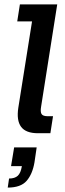

<svg xmlns="http://www.w3.org/2000/svg" viewBox="-20 -603 295 869"><path d="M152 0Q97 0 75.5 -29Q54 -58 63 -116L125 -506H58L70 -583H239L166 -120Q162 -97 168 -87Q174 -77 196 -77H220L208 0ZM15 246 21 205Q47 205 60.5 192.5Q74 180 79 149H30L44 64H146L136 132Q127 185 100.5 215.5Q74 246 15 246Z"/></svg>

Font: Rokkitt SemiBold SemiBold
Style: Italic
Weight: 600
Italic angle: -9°
Version: Version 3.103